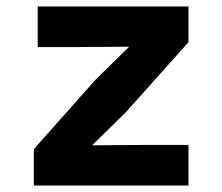

<svg xmlns="http://www.w3.org/2000/svg" viewBox="-20 -576 690 596"><path d="M85 0V-113L276 -328L381 -431L230 -430H97V-556H565V-445L371 -228L266 -125L417 -126H565V0Z"/></svg>

Font: Azeret Mono
Style: Bold
Weight: 700
Designer: Martin Vácha
Foundry: Displaay
Version: Version 1.002